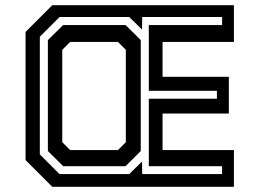

<svg xmlns="http://www.w3.org/2000/svg" viewBox="-20 -720 1001 740"><path d="M181.5 0 78.5 -103V-597L181.5 -700H881.5V-558.5H606.5V-424H862V-282.5H606.5V-141.5H881.5V0ZM223.5 -79.5 164.5 -138V-565.5L223.5 -623.5H464L522.5 -565.5V-138L464 -79.5ZM250.5 -141.5H434.5L465 -172V-528L434.5 -558.5H250.5L220 -528V-172ZM209.5 -49H478L527.5 -97.5L528 -49H836V-79.5H553.5V-339.5H816V-370H553.5V-623.5H836V-654.5H528L527.5 -606L478 -654.5H209.5L133.5 -578.5V-125Z"/></svg>

Font: Tourney Thin SemiBold
Style: Regular
Weight: 600
Version: Version 1.015